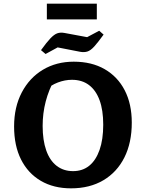

<svg xmlns="http://www.w3.org/2000/svg" viewBox="-20 -1017 781 1049"><path d="M368 12Q273 12 203 -29Q133 -70 95 -145.5Q57 -221 57 -326Q57 -432 99 -512Q141 -592 214.5 -636Q288 -680 383 -680Q481 -680 552 -639Q623 -598 661.5 -523.5Q700 -449 700 -347Q700 -237 659.5 -156.5Q619 -76 544.5 -32Q470 12 368 12ZM379 -82Q431 -82 467.5 -111.5Q504 -141 524 -198Q544 -255 544 -336Q544 -415 524 -469.5Q504 -524 466 -552.5Q428 -581 373 -581Q335 -581 296.5 -566.5Q258 -552 223 -521L280 -587Q213 -467 213 -329Q213 -251 232.5 -195.5Q252 -140 289.5 -111Q327 -82 379 -82ZM229 -722 204 -743Q235 -786 255.5 -807.5Q276 -829 293 -835Q310 -841 332 -837L456 -814L522 -849L546 -828Q515 -785 495 -763Q475 -741 457.5 -735.5Q440 -730 418 -734L295 -758ZM236 -911V-997H509V-911Z"/></svg>

Font: Piazzolla Thin ExtraBold
Style: Regular
Weight: 800
Version: Version 2.005